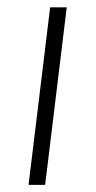

<svg xmlns="http://www.w3.org/2000/svg" viewBox="-20 -518 268 538"><path d="M167 -497.5 106.5 0H60L120.5 -497.5Z"/></svg>

Font: Lato Light
Style: Italic
Weight: 300
Italic angle: -7°
Designer: Lukasz Dziedzic
Foundry: Lukasz Dziedzic
Version: Version 1.104; Western+Polish opensource